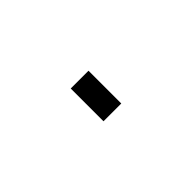

<svg xmlns="http://www.w3.org/2000/svg" viewBox="10 -140 580 580"><g transform="rotate(-45 300.0 150.0)"><path d="M262 220V80H338V220Z"/></g></svg>

Font: Iosevka HT Extended
Style: Regular
Weight: 400
Width: 7
Monospace: yes
Designer: Belleve Invis
Foundry: Belleve Invis
Version: Version 32.3.0; ttfautohint (v1.8.4)